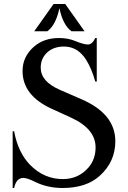

<svg xmlns="http://www.w3.org/2000/svg" viewBox="-20 -939 646 969"><path d="M250.5 -918.9H309.1L406.7 -781.2H340.8Q297.9 -812 279.8 -897.5Q261.7 -812 218.8 -781.2H152.8ZM295.9 9.8Q218.8 9.8 155.3 -22Q117.2 -41 97.7 -41Q62 -41 51.3 9.8H43.9V-276.4H51.3Q70.8 -169.9 131.3 -107.4Q202.1 -35.2 296.9 -35.2Q376 -35.2 426.3 -93.3Q462.4 -135.3 462.4 -194.8Q462.4 -288.6 338.9 -345.2L239.7 -390.6Q93.8 -457.5 93.8 -580.6Q93.8 -651.9 149.4 -701.7Q199.7 -747.1 277.8 -747.1Q323.7 -747.1 359.9 -731.9Q402.8 -714.4 423.8 -714.4Q445.3 -714.4 460.9 -747.1H468.3V-527.3H460.9Q442.9 -592.3 415 -636.7Q372.6 -704.1 303.2 -704.1Q251 -704.1 218.8 -674.8Q185.5 -644.5 185.5 -597.2Q185.5 -527.8 281.7 -485.8L392.6 -437.5Q562 -363.8 562 -226.1Q562 -122.6 483.4 -51.8Q415.5 9.8 295.9 9.8Z"/></svg>

Font: Modern Antiqua
Style: Book
Weight: 400
Designer: Wojciech Kalinowski "wmk69" (wmk69@o2.pl)
Foundry: Wojciech Kalinowski "wmk69" (wmk69@o2.pl)
Version: Version 3.1.0; 2021-05-28